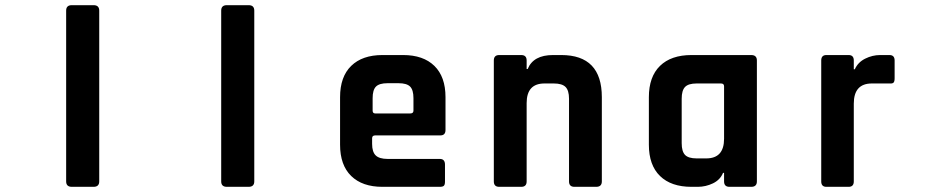

<svg xmlns="http://www.w3.org/2000/svg" viewBox="-20 -723 3640 743"><path d="M342 0H258Q236 0 236 -21V-682Q236 -703 258 -703H342Q364 -703 364 -682V-21Q364 0 342 0Z M942 0H858Q836 0 836 -21V-682Q836 -703 858 -703H942Q964 -703 964 -682V-21Q964 0 942 0Z M1682 0H1460Q1382 0 1339 -42Q1296 -84 1296 -163V-347Q1296 -426 1339 -468Q1382 -510 1460 -510H1540Q1618 -510 1661 -468Q1704 -426 1704 -347V-220Q1704 -199 1684 -199H1432Q1420 -199 1420 -188V-166Q1420 -135 1434 -121.5Q1448 -108 1480 -108H1682Q1702 -108 1702 -86V-20Q1702 -9 1698 -4.5Q1694 0 1682 0ZM1432 -284H1568Q1580 -284 1580 -295V-343Q1580 -375 1567 -388Q1554 -401 1522 -401H1480Q1448 -401 1435 -388Q1422 -375 1422 -343V-295Q1422 -284 1432 -284Z M1997 0H1912Q1891 0 1891 -21V-489Q1891 -510 1912 -510H1997Q2018 -510 2018 -489V-456H2022Q2044 -510 2120 -510H2152Q2309 -510 2309 -347V-21Q2309 0 2287 0H2203Q2182 0 2182 -21V-341Q2182 -373 2168.5 -386.5Q2155 -400 2123 -400H2087Q2018 -400 2018 -324V-21Q2018 0 1997 0Z M2680 0H2656Q2577 0 2534 -42Q2491 -84 2491 -163V-347Q2491 -426 2534 -468Q2577 -510 2656 -510H2887Q2909 -510 2909 -489V-21Q2909 0 2887 0H2803Q2782 0 2782 -21V-54H2778Q2767 -27 2739 -13.5Q2711 0 2680 0ZM2782 -186V-389Q2782 -400 2770 -400H2676Q2644 -400 2631 -386.5Q2618 -373 2618 -341V-169Q2618 -137 2631 -123.5Q2644 -110 2676 -110H2713Q2782 -110 2782 -186Z M3264 0H3178Q3158 0 3158 -21V-489Q3158 -510 3178 -510H3264Q3284 -510 3284 -489V-455H3288Q3300 -482 3328 -496Q3356 -510 3386 -510H3422Q3442 -510 3442 -489V-420Q3442 -408 3438 -403.5Q3434 -399 3422 -400H3354Q3284 -400 3284 -322V-21Q3284 0 3264 0Z"/></svg>

Font: RajdhaniMono
Style: Bold
Weight: 700
Monospace: yes
Designer: Satya Rajpurohit, Jyotish Sonowal
Foundry: Indian Type Foundry
Version: Version 1.201;PS 1.0;hotconv 1.0.78;makeotf.lib2.5.61930; tt